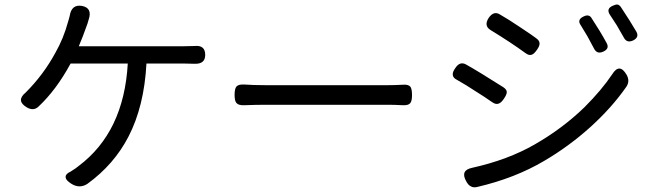

<svg xmlns="http://www.w3.org/2000/svg" viewBox="-20 -799 2860 843"><path d="M292 7 285 2Q267 -11 268 -23.5Q269 -36 289 -45Q315 -61 325 -70Q524 -219 541 -520H290Q227 -404 149 -331Q127 -310 97 -328Q49 -357 93 -393Q171 -471 223 -567Q259 -630 279 -704Q280 -707 282 -714Q285 -724 286 -729Q294 -781 340 -773Q387 -764 369 -712Q368 -709 366.5 -703.5Q365 -698 364 -695Q342 -633 326 -596H557H789Q817 -596 834 -597Q881 -602 881 -558Q881 -517 834 -519Q817 -520 789 -520H623Q613 -332 544 -199Q481 -77 364 8Q329 31 292 7Z M1018 -347Q1010 -356 1010 -382.5Q1010 -409 1018 -419Q1027 -429 1051 -428Q1092 -425 1146 -425H1683Q1713 -425 1749 -427Q1773 -429 1782 -418Q1789 -408 1789 -381Q1789 -355 1781 -346Q1773 -336 1749 -337Q1711 -339 1684 -339H1415H1146Q1106 -339 1052 -337Q1027 -336 1018 -347Z M2047 19Q2036 14 2027 -3Q2000 -51 2052 -62Q2210 -97 2328 -165Q2450 -235 2546 -328Q2622 -404 2668 -473Q2700 -524 2731 -471Q2747 -443 2730 -418Q2666 -326 2572.5 -241.5Q2479 -157 2370 -93Q2242 -17 2075 22Q2058 26 2047 19ZM2140 -351Q2109 -373 2067 -399Q2028 -425 1987 -448Q1969 -457 1968 -470Q1966 -482 1979 -500Q1999 -531 2026 -516Q2083 -484 2190 -416Q2206 -405 2205 -394Q2205 -384 2192.5 -365.5Q2180 -347 2169 -344Q2157 -339 2140 -351ZM2287 -566Q2224 -612 2134 -667Q2103 -686 2126 -721Q2148 -752 2174 -736Q2211 -715 2260 -682Q2264 -679 2272 -674Q2316 -645 2333 -632Q2349 -621 2349 -609Q2350 -598 2338 -581Q2325 -562 2315 -559Q2303 -554 2287 -566ZM2588 -586Q2579 -604 2559 -640Q2550 -656 2530 -688Q2512 -713 2543 -727Q2566 -738 2577 -720Q2614 -664 2643 -611Q2658 -585 2628 -572Q2601 -560 2588 -586ZM2719 -634Q2699 -670 2688 -688Q2678 -704 2658 -734Q2640 -761 2671 -774Q2684 -780 2691 -779Q2699 -778 2706 -768Q2746 -708 2774 -660Q2788 -635 2759 -621Q2732 -609 2719 -634Z"/></svg>

Font: GenSenRounded TW R
Style: Regular
Weight: 400
Version: Version 1.501;PS 1;hotconv 16.6.51;makeotf.lib2.5.65220